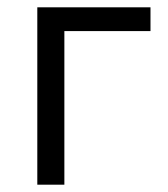

<svg xmlns="http://www.w3.org/2000/svg" viewBox="-20 -505 459 525"><path d="M82 0V-485H391.5V-420H156V0Z"/></svg>

Font: Geologica Cursive ExtraLight
Style: Regular
Weight: 250
Designer: Sindre Bremnes, Frode Helland
Foundry: Monokrom Skriftforlag AS
Version: Version 1.010;gftools[0.9.28]